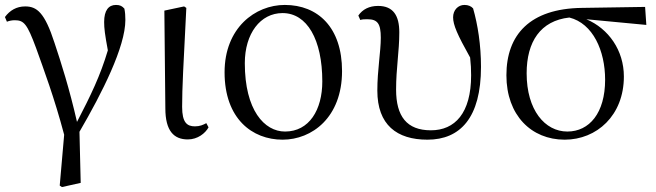

<svg xmlns="http://www.w3.org/2000/svg" viewBox="-20 -551 2660 778"><path d="M222 201 231 207 307 190 302 -17C394 -175 488 -361 488 -470C488 -488 487 -501 484 -516C475 -526 467 -531 450 -531C420 -531 402 -509 402 -462C402 -436 405 -412 417 -347C386 -243 348 -165 292 -57C261 -193 227 -299 201 -377C161 -501 129 -525 82 -525C47 -525 20 -509 0 -482L8 -463C18 -467 29 -469 40 -469C77 -469 90 -454 126 -357C157 -270 200 -156 240 -5Z M741 14C781 14 812 -11 825 -35L816 -52C803 -45 790 -39 770 -39C738 -39 718 -54 718 -118C718 -196 723 -283 735 -519L726 -525L646 -508L650 -112C650 -20 685 14 741 14Z M1125 15C1244 15 1366 -75 1366 -263C1366 -439 1269 -531 1134 -531C1014 -531 890 -438 890 -258C890 -70 1002 15 1125 15ZM1135 -18C1051 -18 972 -105 972 -295C972 -415 1035 -498 1125 -498C1224 -498 1286 -391 1286 -221C1286 -106 1233 -18 1135 -18Z M1712 15C1845 15 1929 -74 1929 -280C1929 -369 1916 -451 1897 -517C1889 -526 1877 -531 1862 -531C1836 -531 1816 -510 1816 -481C1816 -450 1833 -411 1885 -318C1888 -292 1889 -269 1889 -246C1889 -92 1823 -23 1726 -23C1628 -23 1585 -80 1585 -188C1585 -275 1598 -342 1598 -420C1598 -487 1574 -527 1512 -527C1476 -527 1449 -513 1432 -488L1440 -470C1448 -473 1458 -473 1469 -473C1510 -473 1523 -455 1523 -398C1523 -341 1509 -267 1509 -184C1509 -45 1588 15 1712 15Z M2268 15C2398 15 2508 -83 2508 -241C2508 -347 2446 -435 2356 -473L2599 -450L2594 -523L2337 -519C2128 -516 2032 -411 2032 -246C2032 -84 2133 15 2268 15ZM2287 -480C2383 -456 2432 -345 2432 -228C2432 -93 2368 -18 2279 -18C2188 -18 2114 -105 2114 -254C2114 -382 2170 -467 2287 -480Z"/></svg>

Font: Harano Aji Mincho KR
Style: Regular
Weight: 400
Foundry: Masamichi Hosoda
Version: HaranoAjiMinchoKR-Regular version 20230610;ttx 4.39.4